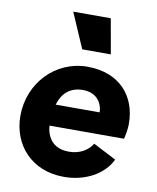

<svg xmlns="http://www.w3.org/2000/svg" viewBox="-91 -890 794 972"><g transform="rotate(10 306.0 -404.0)"><path d="M431 -640 399 -820H206L284 -640ZM304 12C413 12 507 -39 545 -119L427 -180C404 -143 362 -118 307 -118C256 -118 220 -138 201 -178C194 -193 189 -211 188 -231H571C578 -260 582 -285 582 -310C582 -451 492 -558 326 -558C161 -558 34 -422 34 -255C34 -106 137 12 304 12ZM200 -341 201 -343C218 -400 257 -438 325 -438C377 -438 412 -410 423 -366C425 -358 426 -350 426 -341Z"/></g></svg>

Font: Plus Jakarta Sans ExtraBold
Style: Italic
Weight: 800
Italic angle: -8°
Designer: Gumpita Rahayu
Foundry: Tokotype
Version: Version 2.071;gftools[0.9.30]